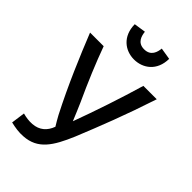

<svg xmlns="http://www.w3.org/2000/svg" viewBox="-279 -1026 1136 1136"><g transform="rotate(45 288.5 -458.5)"><path d="M295 -770C221 -770 152 -820 151 -921L225 -932C228 -903 238 -855 295 -855C352 -855 363 -902 366 -932L440 -920C439 -819 369 -770 295 -770ZM49 3C53 -26 57 -55 61 -84C87 -77 112 -73 140 -75C195 -79 230 -110 248 -160C235 -180 224 -201 212 -222C127 -387 55 -559 -1 -699H113C149 -599 198 -482 252 -365C264 -337 287 -284 298 -256C349 -394 403 -555 445 -699H557C492 -501 433 -352 372 -202C317 -72 267 7 154 14C119 17 83 11 49 3Z"/></g></svg>

Font: Repo Medium
Style: Regular
Weight: 500
Designer: Stefan Peev
Foundry: Context Ltd
Version: Version 1.502